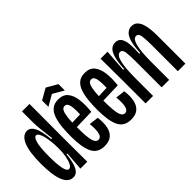

<svg xmlns="http://www.w3.org/2000/svg" viewBox="-55 -1134 1597 1597"><g transform="rotate(-45 743.5 -335.0)"><path d="M134 11Q77 11 49 -57.5Q21 -126 21 -260Q21 -399 50.5 -468Q80 -537 132 -537Q171 -537 194.5 -492Q218 -447 227 -345H238Q229 -412 223.5 -464Q218 -516 218 -551V-680H306L305 -251L306 0H225L237 -166H228Q221 -98 207.5 -59.5Q194 -21 176 -5Q158 11 134 11ZM156 -64Q174 -64 187.5 -89.5Q201 -115 208.5 -155Q216 -195 216 -238V-259Q216 -290 212.5 -324Q209 -358 202 -388.5Q195 -419 184 -438Q173 -457 159 -457Q138 -457 125 -408.5Q112 -360 112 -253Q112 -164 122.5 -114Q133 -64 156 -64Z M502 11Q421 11 389.5 -52.5Q358 -116 358 -244Q358 -304 363.5 -357.5Q369 -411 383.5 -451.5Q398 -492 426 -515Q454 -538 501 -538Q559 -538 588 -501.5Q617 -465 624 -404.5Q631 -344 623 -270L448 -265V-263Q448 -152 460 -107.5Q472 -63 501 -63Q531 -63 540 -101.5Q549 -140 542 -207L626 -197Q634 -136 625 -89Q616 -42 586 -15.5Q556 11 502 11ZM501 -462Q472 -462 461 -422Q450 -382 448 -318L542 -321Q545 -389 536.5 -425.5Q528 -462 501 -462ZM400 -551V-626L497 -681L593 -626V-551L497 -607Z M814 11Q733 11 701.5 -52.5Q670 -116 670 -244Q670 -304 675.5 -357.5Q681 -411 695.5 -451.5Q710 -492 738 -515Q766 -538 813 -538Q871 -538 900 -501.5Q929 -465 936 -404.5Q943 -344 935 -270L760 -265V-263Q760 -152 772 -107.5Q784 -63 813 -63Q843 -63 852 -101.5Q861 -140 854 -207L938 -197Q946 -136 937 -89Q928 -42 898 -15.5Q868 11 814 11ZM813 -462Q784 -462 773 -422Q762 -382 760 -318L854 -321Q857 -389 848.5 -425.5Q840 -462 813 -462Z M992 0V-277L990 -528H1072L1058 -329H1068Q1072 -411 1086 -456.5Q1100 -502 1121.5 -520Q1143 -538 1171 -538Q1208 -538 1225.5 -511.5Q1243 -485 1247 -438.5Q1251 -392 1247 -329H1257Q1261 -410 1275 -455Q1289 -500 1311.5 -519Q1334 -538 1362 -538Q1394 -538 1413.5 -519Q1433 -500 1443 -469.5Q1453 -439 1456.5 -402.5Q1460 -366 1460 -331V0H1371V-309Q1371 -373 1365.5 -413Q1360 -453 1332 -453Q1269 -453 1269 -211V0H1181V-303Q1181 -371 1176 -412Q1171 -453 1143 -453Q1080 -453 1080 -208V0Z"/></g></svg>

Font: Bricolage Grotesque 96pt Condensed
Style: Regular
Weight: 400
Width: 3
Designer: Mathieu Triay
Foundry: Atelier Triay
Version: Version 1.001; ttfautohint (v1.8.4.7-5d5b);gftools[0.9.33.de